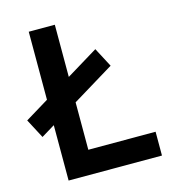

<svg xmlns="http://www.w3.org/2000/svg" viewBox="-139 -808 805 896"><g transform="rotate(-15 263.0 -359.5)"><path d="M82 0V-719H208V-115H533V0ZM17 -228 -32 -321 361 -560 410 -467Z"/></g></svg>

Font: Nunitoga
Style: Bold
Weight: 700
Designer: Vernon Adams
Foundry: Vernon Adams
Version: Version 1.0